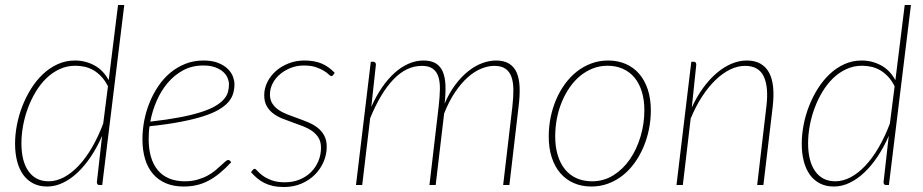

<svg xmlns="http://www.w3.org/2000/svg" viewBox="-20 -743 3708 771"><path d="M379.5 0Q373 0 371 -3.8Q369 -7.5 369 -11.5L390 -197.5Q370.5 -152.5 345.5 -115Q320.5 -77.5 292 -50.5Q263.5 -23.5 232.5 -8.8Q201.5 6 169.5 6Q137 6 112.8 -6.8Q88.5 -19.5 72.5 -42.2Q56.5 -65 48.5 -96.5Q40.5 -128 40.5 -165.5Q40.5 -202.5 48 -241.5Q55.5 -280.5 70 -317.5Q84.5 -354.5 105.5 -387.8Q126.5 -421 153.2 -446Q180 -471 212 -485.5Q244 -500 281 -500Q323 -500 359 -480.5Q395 -461 416.5 -421L454 -723H479L390.5 0ZM175.5 -15Q206 -15 236.8 -31.2Q267.5 -47.5 296 -77.8Q324.5 -108 349.5 -151Q374.5 -194 394.5 -247L413.5 -396.5Q402 -419.5 387.2 -435.2Q372.5 -451 355.8 -460.8Q339 -470.5 320.2 -474.8Q301.5 -479 282.5 -479Q248.5 -479 219 -465.2Q189.5 -451.5 165.5 -428Q141.5 -404.5 123 -373.5Q104.5 -342.5 91.8 -308Q79 -273.5 72.5 -237.2Q66 -201 66 -167.5Q66 -132 73 -104Q80 -76 94 -56Q108 -36 128.2 -25.5Q148.5 -15 175.5 -15Z M921.5 -405.5Q921.5 -385.5 916.2 -367.5Q911 -349.5 897 -333.2Q883 -317 858.8 -302.8Q834.5 -288.5 796.5 -276.2Q758.5 -264 705.2 -253.8Q652 -243.5 580.5 -236Q578.5 -223 577.8 -210.2Q577 -197.5 577 -184.5Q577 -145 586 -113.8Q595 -82.5 613 -60.5Q631 -38.5 658.2 -26.8Q685.5 -15 721.5 -15Q749 -15 771.5 -21.2Q794 -27.5 812 -37Q830 -46.5 843.5 -57.8Q857 -69 867.2 -78.5Q877.5 -88 884.5 -94.2Q891.5 -100.5 896.5 -100.5Q900.5 -100.5 903.5 -97.5L908.5 -91.5Q884.5 -66 862 -47.5Q839.5 -29 816.5 -17Q793.5 -5 769.2 0.5Q745 6 717.5 6Q677 6 646 -7.2Q615 -20.5 594 -45Q573 -69.5 562.5 -104.8Q552 -140 552 -184Q552 -221 559.2 -258.8Q566.5 -296.5 580.8 -331.5Q595 -366.5 615.8 -397.2Q636.5 -428 663.8 -450.8Q691 -473.5 724.5 -486.8Q758 -500 797 -500Q832.5 -500 856.5 -490.2Q880.5 -480.5 895 -466Q909.5 -451.5 915.5 -435Q921.5 -418.5 921.5 -405.5ZM796 -480Q751.5 -480 716 -461Q680.5 -442 653.8 -410.5Q627 -379 609.2 -338.2Q591.5 -297.5 583.5 -254.5Q653 -262.5 703.5 -272.2Q754 -282 789.2 -293.5Q824.5 -305 846 -318Q867.5 -331 879.5 -345Q891.5 -359 895.5 -374Q899.5 -389 899.5 -404.5Q899.5 -416 894.2 -429.2Q889 -442.5 876.8 -453.8Q864.5 -465 844.8 -472.5Q825 -480 796 -480Z M1318 -442Q1315 -437.5 1310.5 -437.5Q1306.5 -437.5 1299.8 -444.2Q1293 -451 1280.5 -458.8Q1268 -466.5 1248.5 -473.2Q1229 -480 1200 -480Q1172.5 -480 1148 -470.5Q1123.5 -461 1104.8 -445.2Q1086 -429.5 1075 -408.2Q1064 -387 1064 -364Q1064 -342 1073.8 -327Q1083.5 -312 1099.5 -301.2Q1115.5 -290.5 1136 -282.8Q1156.5 -275 1178 -267.2Q1199.5 -259.5 1220 -250.8Q1240.5 -242 1256.5 -229.2Q1272.5 -216.5 1282.2 -198.2Q1292 -180 1292 -153.5Q1292 -123 1279.8 -94Q1267.5 -65 1245 -42.2Q1222.5 -19.5 1190.8 -5.8Q1159 8 1120 8Q1096 8 1076.8 3.8Q1057.5 -0.5 1041.8 -8.2Q1026 -16 1013 -27Q1000 -38 988 -51.5L994.5 -60Q998 -65 1003 -65Q1006.5 -65 1013.8 -56.5Q1021 -48 1034.5 -38Q1048 -28 1069.8 -19.5Q1091.5 -11 1124 -11Q1156.5 -11 1183.2 -22Q1210 -33 1229 -52Q1248 -71 1258.5 -96.2Q1269 -121.5 1269 -149.5Q1269 -173.5 1259.2 -189.5Q1249.5 -205.5 1233.5 -216.8Q1217.5 -228 1197 -236Q1176.5 -244 1155 -251.5Q1133.5 -259 1113 -267.2Q1092.5 -275.5 1076.5 -287.8Q1060.5 -300 1050.8 -317.5Q1041 -335 1041 -360.5Q1041 -388 1053.5 -413.2Q1066 -438.5 1087.8 -457.8Q1109.5 -477 1139 -488.5Q1168.5 -500 1202.5 -500Q1242.5 -500 1271.2 -488Q1300 -476 1324 -450.5Z M1409.5 0 1469 -495H1479Q1484.5 -495 1487 -491.5Q1489.5 -488 1489.5 -483.5L1471 -314Q1490.5 -357.5 1514.2 -392Q1538 -426.5 1564.8 -450.5Q1591.5 -474.5 1620.8 -487.2Q1650 -500 1680.5 -500Q1711 -500 1730 -488.5Q1749 -477 1758.2 -454.8Q1767.5 -432.5 1768.8 -400.5Q1770 -368.5 1765.5 -327.5Q1784.5 -371 1809 -403.5Q1833.5 -436 1860.8 -457.5Q1888 -479 1916.5 -489.5Q1945 -500 1972 -500Q2004 -500 2024.2 -487.5Q2044.5 -475 2054.8 -451.5Q2065 -428 2066.5 -393.8Q2068 -359.5 2062.5 -315.5L2025.5 0H2000.5L2037.5 -315.5Q2042 -354.5 2041.5 -384.8Q2041 -415 2033.2 -435.8Q2025.5 -456.5 2009 -467.5Q1992.5 -478.5 1965 -478.5Q1939 -478.5 1911.5 -467Q1884 -455.5 1857.8 -432Q1831.5 -408.5 1807.2 -372.5Q1783 -336.5 1763.5 -287.5L1729.5 0H1704.5L1741.5 -315.5Q1746 -354.5 1746.5 -384.8Q1747 -415 1740 -435.8Q1733 -456.5 1717.2 -467.5Q1701.5 -478.5 1674 -478.5Q1612 -478.5 1560 -424.2Q1508 -370 1466.5 -268.5L1434.5 0Z M2357.5 -15Q2404.5 -15 2443.2 -39.2Q2482 -63.5 2509.5 -103.5Q2537 -143.5 2552.2 -194.8Q2567.5 -246 2567.5 -300Q2567.5 -342 2557.2 -375.2Q2547 -408.5 2527.8 -431.5Q2508.5 -454.5 2481 -466.8Q2453.5 -479 2419.5 -479Q2388 -479 2360.2 -468Q2332.5 -457 2309.2 -437.8Q2286 -418.5 2267.5 -391.8Q2249 -365 2236 -333.5Q2223 -302 2216.2 -266.8Q2209.5 -231.5 2209.5 -195Q2209.5 -153 2219.8 -119.5Q2230 -86 2249 -62.8Q2268 -39.5 2295.5 -27.2Q2323 -15 2357.5 -15ZM2355 6Q2315.5 6 2283.8 -8Q2252 -22 2229.8 -48Q2207.5 -74 2195.5 -111.2Q2183.5 -148.5 2183.5 -195Q2183.5 -234 2191.2 -272Q2199 -310 2213.5 -343.8Q2228 -377.5 2249 -406.2Q2270 -435 2296.5 -455.8Q2323 -476.5 2354.5 -488.2Q2386 -500 2422 -500Q2461.5 -500 2493.2 -486Q2525 -472 2547.2 -446Q2569.5 -420 2581.5 -383Q2593.5 -346 2593.5 -300Q2593.5 -261 2585.8 -223.2Q2578 -185.5 2563.5 -151.5Q2549 -117.5 2528 -88.5Q2507 -59.5 2480.5 -38.5Q2454 -17.5 2422.2 -5.8Q2390.5 6 2355 6Z M2696.5 0 2756 -495H2766Q2771.5 -495 2773.8 -491.5Q2776 -488 2776 -483.5L2758 -311.5Q2778 -355 2803.5 -390Q2829 -425 2857.8 -449.5Q2886.5 -474 2917.2 -487Q2948 -500 2979 -500Q3011 -500 3033.2 -487.5Q3055.5 -475 3068.2 -451.5Q3081 -428 3084.5 -393.8Q3088 -359.5 3083 -315.5L3045.5 0H3020.5L3057.5 -315.5Q3067 -393 3047 -435.8Q3027 -478.5 2972 -478.5Q2942 -478.5 2911.8 -463.8Q2881.5 -449 2853 -421.5Q2824.5 -394 2799 -354.8Q2773.5 -315.5 2753.5 -267L2722 0Z M3538.5 0Q3532 0 3530 -3.8Q3528 -7.5 3528 -11.5L3549 -197.5Q3529.5 -152.5 3504.5 -115Q3479.5 -77.5 3451 -50.5Q3422.5 -23.5 3391.5 -8.8Q3360.5 6 3328.5 6Q3296 6 3271.8 -6.8Q3247.5 -19.5 3231.5 -42.2Q3215.5 -65 3207.5 -96.5Q3199.5 -128 3199.5 -165.5Q3199.5 -202.5 3207 -241.5Q3214.5 -280.5 3229 -317.5Q3243.5 -354.5 3264.5 -387.8Q3285.5 -421 3312.2 -446Q3339 -471 3371 -485.5Q3403 -500 3440 -500Q3482 -500 3518 -480.5Q3554 -461 3575.5 -421L3613 -723H3638L3549.5 0ZM3334.5 -15Q3365 -15 3395.8 -31.2Q3426.5 -47.5 3455 -77.8Q3483.5 -108 3508.5 -151Q3533.5 -194 3553.5 -247L3572.5 -396.5Q3561 -419.5 3546.2 -435.2Q3531.5 -451 3514.8 -460.8Q3498 -470.5 3479.2 -474.8Q3460.5 -479 3441.5 -479Q3407.5 -479 3378 -465.2Q3348.5 -451.5 3324.5 -428Q3300.5 -404.5 3282 -373.5Q3263.5 -342.5 3250.8 -308Q3238 -273.5 3231.5 -237.2Q3225 -201 3225 -167.5Q3225 -132 3232 -104Q3239 -76 3253 -56Q3267 -36 3287.2 -25.5Q3307.5 -15 3334.5 -15Z"/></svg>

Font: Lato Thin
Style: Italic
Weight: 200
Italic angle: -7°
Designer: Lukasz Dziedzic
Foundry: tyPoland Lukasz Dziedzic
Version: Version 2.007; 2014-02-27